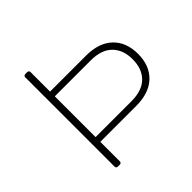

<svg xmlns="http://www.w3.org/2000/svg" viewBox="-178 -866 1032 1032"><g transform="rotate(-45 337.5 -350.0)"><path d="M156 2Q140 2 140 -10V-690Q140 -702 156 -702H164Q180 -702 180 -690V-541H453Q551 -541 604.5 -490Q658 -439 658 -350Q658 -261 604.5 -210Q551 -159 453 -159H180V-10Q180 2 164 2ZM453 -505H180V-195H453Q534 -195 575.5 -236.5Q617 -278 617 -350Q617 -422 575.5 -463.5Q534 -505 453 -505Z"/></g></svg>

Font: Asap Expanded Thin
Style: Regular
Weight: 100
Width: 7
Designer: Pablo Cosgaya
Foundry: Omnibus-Type
Version: Version 3.001; ttfautohint (v1.8.4.7-5d5b)